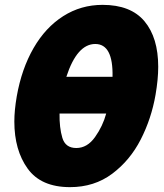

<svg xmlns="http://www.w3.org/2000/svg" viewBox="-20 -757 676 790"><path d="M631 -482Q631 -602 574.5 -669.5Q518 -737 402 -737Q313 -737 240 -690.5Q167 -644 118 -559Q69 -474 49 -361Q39 -303 39 -257Q39 -139 94 -63Q149 13 268 13Q368 13 441.5 -42Q515 -97 559 -183Q603 -269 620 -367Q631 -431 631 -482ZM372 -576Q446 -576 443 -441H253Q297 -576 372 -576ZM294 -148Q249 -148 236.5 -190Q224 -232 225 -290H417Q403 -238 371 -193Q339 -148 294 -148Z"/></svg>

Font: Geom Black
Style: Bold Italic
Weight: 900
Italic angle: -10°
Version: Version 1.102